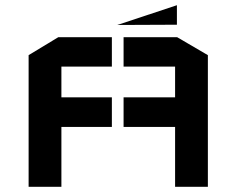

<svg xmlns="http://www.w3.org/2000/svg" viewBox="-20 -718 909 738"><path d="M90 -506 204 -575H410V-462H216V-344H410V-230H216V0H90V-506ZM779 -506 661 -575H455V-462H653V-344H455V-230H653V0H779V-506ZM660 -698V-623L431 -622Z"/></svg>

Font: Wallpoet
Style: Regular
Weight: 400
Designer: Lars Berggren
Foundry: Lars Berggren
Version: Version 1.000